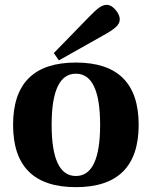

<svg xmlns="http://www.w3.org/2000/svg" viewBox="-20 -760 625 792"><path d="M202 -541 347 -690Q375 -719 390.5 -729.5Q406 -740 421 -740Q439 -740 456.5 -719.5Q474 -699 474 -680Q474 -662 456.5 -647Q439 -632 406 -614L223 -511ZM293 12Q34 12 34 -245Q34 -502 293 -502Q552 -502 552 -245Q552 12 293 12ZM293 -456Q193 -456 193 -245Q193 -34 293 -34Q393 -34 393 -245Q393 -456 293 -456Z"/></svg>

Font: Heuristica
Style: Bold
Weight: 700
Version: Version 1.0.2